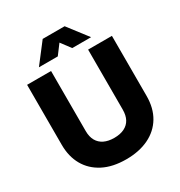

<svg xmlns="http://www.w3.org/2000/svg" viewBox="-214 -1084 1167 1243"><g transform="rotate(-30 369.0 -463.0)"><path d="M368 10Q267 10 196.5 -26.5Q126 -63 89 -128Q52 -193 52 -281V-729H231V-280Q231 -237 247.5 -208Q264 -179 295 -164Q326 -149 370 -149Q415 -149 446 -164.5Q477 -180 492.5 -209Q508 -238 508 -280V-729H686V-281Q686 -189 647 -124Q608 -59 536.5 -24.5Q465 10 368 10ZM175 -789 288 -936H452L565 -789H424L370 -861L316 -789Z"/></g></svg>

Font: Mona Sans ExtraLight ExtraBold
Style: Regular
Weight: 800
Version: Version 2.000